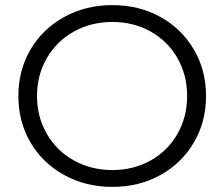

<svg xmlns="http://www.w3.org/2000/svg" viewBox="-20 -726 879 752"><path d="M420 6Q316 6 231.5 -40.5Q147 -87 99.5 -168Q52 -249 52 -350Q52 -451 99.5 -532Q147 -613 231.5 -659.5Q316 -706 420 -706Q524 -706 607.5 -660Q691 -614 739 -532.5Q787 -451 787 -350Q787 -249 739 -167.5Q691 -86 607.5 -40Q524 6 420 6ZM420 -60Q503 -60 570 -97.5Q637 -135 675 -201.5Q713 -268 713 -350Q713 -432 675 -498.5Q637 -565 570 -602.5Q503 -640 420 -640Q337 -640 269.5 -602.5Q202 -565 163.5 -498.5Q125 -432 125 -350Q125 -268 163.5 -201.5Q202 -135 269.5 -97.5Q337 -60 420 -60Z"/></svg>

Font: APTA Sans Regular
Style: Regular
Weight: 400
Version: Version 7.200